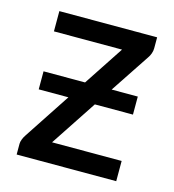

<svg xmlns="http://www.w3.org/2000/svg" viewBox="-80 -545 554 613"><g transform="rotate(15 197.5 -239.0)"><path d="M43.5 -278.8H180.7L267.6 -410.6H42.5V-477.5H365.7V-441.4Q365.7 -432.1 362.5 -423.6Q359.4 -415 354.5 -408.2L268.6 -278.8H355V-219.2H229L128.4 -66.9H358.4V0H29.3V-35.6Q29.3 -42 32.5 -50.3Q35.6 -58.6 41 -66.4L141.6 -219.2H43.5Z"/></g></svg>

Font: Carlito
Style: Regular
Weight: 400
Designer: Lukasz Dziedzic
Foundry: tyPoland Lukasz Dziedzic
Version: Version 1.104